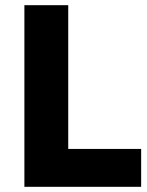

<svg xmlns="http://www.w3.org/2000/svg" viewBox="-20 -720 568 740"><path d="M74 -700H243V-146H524V0H74Z"/></svg>

Font: renner_700bold
Style: Bold
Weight: 700
Version: Version 003.000 ; ttfautohint (v0.97) -l 8 -r 50 -G 200 -x 1